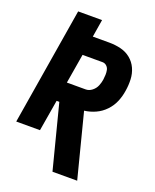

<svg xmlns="http://www.w3.org/2000/svg" viewBox="-169 -831 914 1132"><g transform="rotate(20 288.0 -265.0)"><path d="M302 205H457L354 -197Q389 -201 423.5 -216.5Q458 -232 484.5 -260Q511 -288 525 -322Q539 -356 544 -391Q550 -427 548.5 -463.5Q547 -500 532.5 -532Q518 -564 491 -586Q464 -608 429 -616.5Q394 -625 357 -625H253L271 -735H121L0 0H149L182 -196H199ZM202 -318 233 -503H358Q373 -503 384 -493Q395 -483 398 -469Q401 -455 400.5 -439.5Q400 -424 398 -409Q395 -388 386.5 -367.5Q378 -347 359.5 -332.5Q341 -318 320 -318Z"/></g></svg>

Font: Iosevka Sparkle Heavy Oblique
Style: Regular
Weight: 900
Italic angle: -9°
Designer: Belleve Invis
Foundry: Belleve Invis
Version: Version 4.5.0; ttfautohint (v1.8.3)